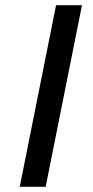

<svg xmlns="http://www.w3.org/2000/svg" viewBox="-20 -720 358 740"><path d="M56 0H156L296 -700H196Z"/></svg>

Font: AWKNG-Font Medium
Style: Italic
Weight: 500
Italic angle: -11.3°
Designer: Awakening Church
Foundry: Awakening Church
Version: Version 1.700;PS 001.700;hotconv 1.0.88;makeotf.lib2.5.64775